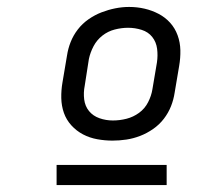

<svg xmlns="http://www.w3.org/2000/svg" viewBox="-20 -722 640 553"><path d="M304 -317Q282 -317 260 -321Q238 -325 219 -335Q200 -345 185.5 -361Q171 -377 164 -397Q157 -417 156.5 -439.5Q156 -462 160 -485L173 -562Q176 -582 183.5 -601Q191 -620 204 -637Q217 -654 235 -666.5Q253 -679 272.5 -686.5Q292 -694 312 -698Q332 -702 352 -702Q375 -702 396.5 -697Q418 -692 437 -682Q456 -672 470 -656.5Q484 -641 491.5 -620.5Q499 -600 499.5 -577.5Q500 -555 496 -532L483 -455Q480 -435 472.5 -416Q465 -397 452 -380Q439 -363 421 -350.5Q403 -338 383.5 -330.5Q364 -323 344 -320Q324 -317 304 -317ZM305 -375Q325 -375 344.5 -380Q364 -385 380.5 -397Q397 -409 406.5 -427.5Q416 -446 419 -465L432 -542Q435 -562 432.5 -581.5Q430 -601 418.5 -615.5Q407 -630 388 -636Q369 -642 349 -642Q330 -642 310.5 -637Q291 -632 275 -619.5Q259 -607 249.5 -589Q240 -571 236 -552L224 -475Q220 -455 222.5 -435.5Q225 -416 236.5 -402Q248 -388 266.5 -381.5Q285 -375 305 -375ZM143 -189V-247H460V-189Z"/></svg>

Font: Iosevka Slab Light Extended
Style: Italic
Weight: 300
Width: 7
Italic angle: -9°
Monospace: yes
Designer: Belleve Invis
Foundry: Belleve Invis
Version: Version 11.1.0; ttfautohint (v1.8.3)